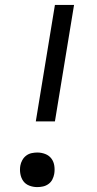

<svg xmlns="http://www.w3.org/2000/svg" viewBox="-20 -755 396 783"><path d="M204 -260H126L204 -735H282ZM132 8Q115 8 99.5 2Q84 -4 75 -16.5Q66 -29 63 -46Q60 -63 63 -80Q65 -91 71 -102Q77 -113 87 -120.5Q97 -128 109 -130.5Q121 -133 132 -133Q149 -133 164.5 -127Q180 -121 189.5 -108.5Q199 -96 201.5 -79Q204 -62 201 -45Q199 -34 193.5 -23Q188 -12 177.5 -4.5Q167 3 155 5.5Q143 8 132 8Z"/></svg>

Font: Iosevka QP
Style: Italic
Weight: 400
Italic angle: -9°
Designer: Belleve Invis
Foundry: Belleve Invis
Version: Version 20.0.0; ttfautohint (v1.8.4)